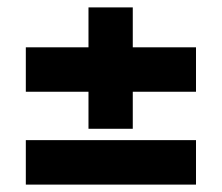

<svg xmlns="http://www.w3.org/2000/svg" viewBox="-20 -518 600 519"><path d="M49.8 -139.2H509.8V-19H49.8ZM49.8 -270V-390.1H219.2V-498H338.9V-390.1H509.8V-270H338.9V-169.9H219.2V-270Z"/></svg>

Font: TitilliumWeb-Bold
Style: Bold
Weight: 700
Version: Version 1.001;PS 57.000;hotconv 1.0.70;makeotf.lib2.5.55311